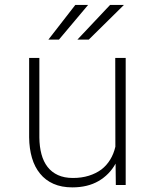

<svg xmlns="http://www.w3.org/2000/svg" viewBox="-20 -769 640 798"><path d="M461.4 0H502.4V-528.3H459L459.5 -159.2Q452.6 -129.4 438 -105.5Q423.3 -81.5 401.9 -64.9Q378.9 -47.9 349.1 -38.6Q319.3 -29.3 283.2 -29.3Q247.1 -29.3 220.9 -41.3Q194.8 -53.2 177.7 -75.2Q160.6 -97.2 152.3 -128.2Q144 -159.2 143.6 -197.3V-528.3H101.1V-198.2Q101.6 -151.4 112.8 -113Q124 -74.7 146.5 -47.4Q168.5 -20 202.1 -5.1Q235.8 9.8 280.3 9.8Q344.2 9.8 389.4 -16.4Q434.6 -42.5 460.4 -88.9ZM437.5 -748.5 301.8 -604.5H349.1L495.1 -748.5ZM293 -748.5 181.2 -604.5H225.1L346.2 -748.5Z"/></svg>

Font: Roboto Mono ExtraLight
Style: Regular
Weight: 250
Monospace: yes
Designer: Google
Version: Version 3.000